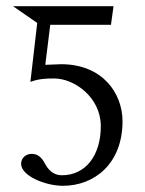

<svg xmlns="http://www.w3.org/2000/svg" viewBox="-20 -587 469 619"><path d="M305 -180C305 -86 256 -22 180 -22C148 -22 133 -44 123 -63C114 -79 102 -91 82 -91C64 -91 48 -78 48 -59C48 -20 126 12 183 12C285 12 375 -60 375 -196C375 -286 311 -380 177 -380L126 -378L142 -507H338V-509L346 -567H22L100 -513L78 -323C105 -333 127 -334 155 -334C219 -334 305 -274 305 -180Z"/></svg>

Font: Libertinus Serif
Style: Regular
Weight: 400
Designer: Philipp H. Poll
Foundry: Khaled Hosny
Version: Version 6.2